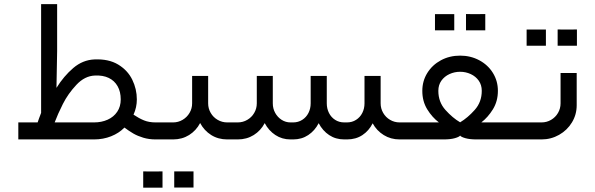

<svg xmlns="http://www.w3.org/2000/svg" viewBox="-20 -663 2829 913"><path d="M725.1 -80.9H720.3Q688.3 -80.9 664.7 -90.6Q641.1 -100.2 614.9 -117.7Q630.7 -152.5 630.7 -190.2Q630.7 -239.5 608.9 -284.2Q587 -328.9 541.7 -356.2Q496.3 -383.4 428.9 -380.4Q373.5 -378.1 328.4 -339.6Q283.4 -301.2 248.5 -245.2L251.7 -419.8V-643.2H175.5V-126.3Q170 -112.7 165 -98.3Q160.6 -85.3 159 -80.9H67.1V0H427.2Q470.6 0 508.2 -14.9Q545.7 -29.7 571.7 -56.4Q594.5 -39.2 614.7 -27.7Q634.9 -16.1 661.6 -8.1Q688.4 0 720.1 0H725.1ZM239.9 -80.9Q254.9 -120.8 279.1 -168.8Q303.3 -216.9 343.1 -259.5Q382.9 -302.1 431.5 -303.8Q469.6 -305.6 497 -292.5Q524.4 -279.3 539.2 -253.1Q554.1 -226.9 554.1 -190.2Q554.1 -156.3 537.4 -131.6Q520.7 -106.8 491.9 -93.9Q463.1 -80.9 427.2 -80.9Z M725.3 0H803.1Q845.8 0 879.4 -21Q912.9 -42.1 931.7 -78Q950.7 -42.1 984.2 -21Q1017.6 0 1060.5 0H1081.1V-80.9H1060.5Q1036 -80.9 1015 -93.1Q994.1 -105.2 982 -126.1Q969.8 -146.9 969.8 -171.6V-301.8H893.6V-171.6Q893.6 -146.9 881.3 -126.1Q868.9 -105.2 848.2 -93.1Q827.5 -80.9 803.1 -80.9H725.3Q707.4 -72.1 700.7 -56.3Q693.9 -40.5 700.7 -24.7Q707.4 -8.9 725.3 0ZM752.8 229.3Q752.8 205.9 752.8 190.6Q752.8 174.9 752.8 152Q731.2 152.4 718.1 152.4Q705.1 152.4 690.3 152.4Q679 152 661 152Q661 174.9 661 190.6Q661 205.9 661 229.3Q680.4 229.3 692.5 229.3Q698.8 229.3 704.2 229.3Q713.2 229.3 723.1 229.3Q734.3 229.3 752.8 229.3ZM900.2 228.9Q900.2 205.9 900.2 190.6Q900.2 175.4 900.2 152Q878.7 152 865.4 152Q852.1 152 837.3 152Q826.5 152 808.5 152Q808.5 175.4 808.5 190.6Q808.5 205.9 808.5 228.9Q829.7 228.9 842.9 228.9Q856.2 228.9 870.1 228.9Q881.4 228.9 900.2 228.9Z M1080.9 0H1110.4Q1153.1 0 1186.5 -20.8Q1219.9 -41.7 1238.8 -77.6Q1257.4 -42.1 1289.2 -21.1Q1321 0 1361.1 0H1374Q1414.6 0 1445.7 -20.7Q1476.9 -41.4 1495.4 -77.2Q1514.1 -41.4 1545.2 -20.7Q1576.2 0 1617 0H1630.1Q1672.3 0 1703.3 -20.6Q1734.4 -41.2 1752.1 -76.6Q1771.1 -41.6 1804.7 -20.8Q1838.2 0 1880.2 0H1910.1V-80.9H1880.2Q1855.7 -80.9 1834.9 -93.1Q1814.2 -105.2 1802.1 -126.1Q1790 -146.9 1790 -171.6V-301.8H1713.3V-171.6Q1713.3 -146.6 1702.8 -125.9Q1692.3 -105.2 1673.2 -93.1Q1654.2 -80.9 1630.1 -80.9H1617Q1592.4 -80.9 1573.6 -93.1Q1554.7 -105.2 1544.3 -125.9Q1533.9 -146.6 1533.9 -171.6V-301.8H1457.3V-171.6Q1457.3 -146.6 1446.8 -125.9Q1436.3 -105.2 1417.2 -93.1Q1398.1 -80.9 1374 -80.9H1361.1Q1338.5 -80.9 1319.2 -93.2Q1300 -105.5 1288.6 -126.1Q1277.2 -146.7 1277.2 -171.6V-301.8H1201.1V-171.6Q1201.1 -146.9 1188.9 -126.1Q1176.8 -105.2 1155.9 -93.1Q1135.1 -80.9 1110.4 -80.9H1080.9Q1063.1 -72.1 1056.3 -56.3Q1049.6 -40.5 1056.3 -24.7Q1063.1 -8.9 1080.9 0Z M2270.9 -231.2Q2270.9 -177.7 2237.3 -140.2Q2203.8 -102.7 2168 -81.4Q2132 -102.5 2098.2 -140.1Q2064.4 -177.7 2064.4 -231.2Q2064.4 -258.9 2078.8 -279.3Q2093.3 -299.7 2117.2 -310.7Q2141.1 -321.7 2168 -321.7Q2194.7 -321.7 2218.5 -310.7Q2242.2 -299.7 2256.6 -279.3Q2270.9 -258.9 2270.9 -231.2ZM1910.1 0H2089Q2122.2 0 2142.7 -5.9Q2163.3 -11.8 2168 -18.2Q2172.5 -11.8 2193 -5.9Q2213.6 0 2246.7 0H2425.7V-80.9H2268.8Q2300.4 -105.2 2324 -143.4Q2347.6 -181.7 2347.6 -231.2Q2347.6 -277.7 2324 -316Q2300.4 -354.3 2259.1 -376.4Q2217.8 -398.5 2168 -398.5Q2117.8 -398.5 2076.7 -376.4Q2035.7 -354.3 2011.9 -316Q1988.2 -277.7 1988.2 -231.2Q1988 -181.7 2011.4 -143.4Q2034.9 -105.2 2067 -80.9H1910.1Q1892.2 -72.1 1885.5 -56.3Q1878.7 -40.5 1885.5 -24.7Q1892.2 -8.9 1910.1 0ZM2140.1 -518.9Q2140.1 -542.3 2140.1 -557.6Q2140.1 -572.9 2140.1 -595.8Q2118.5 -595.8 2105.5 -595.8Q2092.4 -595.8 2077.6 -595.8Q2066.4 -595.8 2048.4 -595.8Q2048.4 -572.9 2048.4 -557.6Q2048.4 -542.3 2048.4 -518.9Q2048.4 -518.9 2065.5 -518.9Q2082.5 -518.9 2110.4 -518.9Q2110.4 -518.9 2140.1 -518.9ZM2287.6 -518.9Q2287.6 -542.3 2287.6 -557.6Q2287.6 -573.4 2287.6 -596.3Q2266 -595.8 2252.7 -595.8Q2239.5 -595.8 2224.6 -595.8Q2213.8 -596.3 2195.9 -596.3Q2195.9 -573.4 2195.9 -557.6Q2195.9 -542.3 2195.9 -518.9Q2195.9 -518.9 2212.7 -518.9Q2229.6 -518.9 2257.5 -518.9Q2257.5 -518.9 2287.6 -518.9Z M2425.8 0H2554.9Q2600.3 0 2638.8 -21.9Q2677.3 -43.8 2699.8 -81Q2722.3 -118.1 2722.3 -162.6V-316H2645.6V-171.6Q2645.6 -146.9 2633.5 -126.1Q2621.3 -105.2 2600.6 -93.1Q2579.9 -80.9 2554.9 -80.9H2425.8Q2408 -72.1 2401.2 -56.3Q2394.5 -40.5 2401.2 -24.7Q2408 -8.9 2425.8 0ZM2575.9 -445.6Q2575.9 -469 2575.9 -484.3Q2575.9 -499.5 2575.9 -522.5Q2554.3 -522.5 2541.3 -522.5Q2528.3 -522.5 2513.4 -522.5Q2502.2 -522.5 2484.2 -522.5Q2484.2 -499.5 2484.2 -484.3Q2484.2 -469 2484.2 -445.6Q2484.2 -445.6 2501.3 -445.6Q2518.4 -445.6 2546.2 -445.6Q2546.2 -445.6 2575.9 -445.6ZM2723.4 -445.6Q2723.4 -469 2723.4 -484.3Q2723.4 -500 2723.4 -522.9Q2701.8 -522.5 2688.6 -522.5Q2675.3 -522.5 2660.5 -522.5Q2649.7 -522.9 2631.7 -522.9Q2631.7 -500 2631.7 -484.3Q2631.7 -469 2631.7 -445.6Q2631.7 -445.6 2648.5 -445.6Q2665.4 -445.6 2693.3 -445.6Q2693.3 -445.6 2723.4 -445.6Z"/></svg>

Font: Arad-VF Thin Dots1
Style: Regular
Weight: 100
Designer: Mohammad Darvishi
Version: Version 1.000;August 30, 2024;FontCreator 15.0.0.2992 64-bit